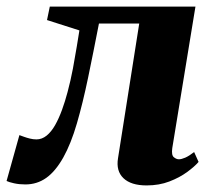

<svg xmlns="http://www.w3.org/2000/svg" viewBox="-55 -553 657 584"><path d="M469 -102.5Q466 -81 473.8 -74.8Q481.5 -68.5 489 -68.5Q497 -68.5 508.5 -73.5Q520 -78.5 535.5 -90.5L549 -60.5Q537 -46.5 514.2 -29.8Q491.5 -13 460.2 -1Q429 11 391 11Q343.5 11 320.5 -11Q297.5 -33 304 -72L368.5 -481.5H246Q229 -394 213 -317Q197 -240 179 -178Q161 -116 137.5 -74Q113.5 -31.5 85.5 -11.8Q57.5 8 22 8Q3.5 8 -12.2 4.5Q-28 1 -35 -2.5L4 -142Q9.5 -140 17.8 -137Q26 -134 36 -131.5Q46 -129 56 -129Q72.5 -129 86.8 -140.5Q101 -152 112.5 -172.2Q124 -192.5 133.5 -218.5Q143 -244.5 150.5 -273Q160 -308.5 166.8 -344.5Q173.5 -380.5 178.5 -411.2Q183.5 -442 186.5 -460.5L88 -492L96.5 -533H539.5Z"/></svg>

Font: Merriweather 72pt Black
Style: Italic
Weight: 900
Italic angle: -7.8°
Version: Version 2.101